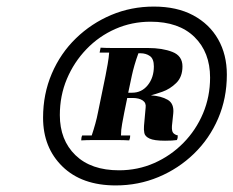

<svg xmlns="http://www.w3.org/2000/svg" viewBox="-20 -818 710 584"><path d="M332 -254Q229 -254 170 -311.5Q111 -369 111 -460Q111 -532 137.5 -594Q164 -656 211 -701.5Q258 -747 318.5 -772.5Q379 -798 448 -798Q518 -798 567.5 -771.5Q617 -745 643.5 -698.5Q670 -652 670 -591Q670 -519 643.5 -457.5Q617 -396 570 -350.5Q523 -305 462 -279.5Q401 -254 332 -254ZM342 -300Q399 -300 449 -322Q499 -344 537.5 -383Q576 -422 597.5 -473Q619 -524 619 -582Q619 -659 571.5 -705.5Q524 -752 438 -752Q381 -752 331 -730Q281 -708 243 -668.5Q205 -629 183.5 -578Q162 -527 162 -468Q162 -392 209.5 -346Q257 -300 342 -300ZM521 -406Q520 -403 520.5 -401Q521 -399 518 -392Q512 -391 502.5 -390.5Q493 -390 482 -390Q449 -390 435 -396.5Q421 -403 419 -413.5Q417 -424 418 -435L423 -491Q425 -505 414 -512.5Q403 -520 383 -520H367L358 -476Q355 -460 351.5 -441.5Q348 -423 348 -406H376Q376 -403 375.5 -399.5Q375 -396 373 -391Q357 -392 336.5 -392Q316 -392 300 -392Q284 -392 263.5 -392Q243 -392 227 -391Q227 -400 230 -406H259Q265 -424 270 -442Q275 -460 278 -476L301 -588Q304 -603 307.5 -623Q311 -643 312 -658H283Q284 -661 284.5 -665.5Q285 -670 286 -673Q302 -672 322.5 -672Q343 -672 359 -672H430Q474 -672 504.5 -660Q535 -648 535 -616Q535 -584 516 -565.5Q497 -547 474 -539Q451 -531 439 -528Q470 -526 490 -514.5Q510 -503 507 -473L503 -435Q502 -419 507 -413.5Q512 -408 521 -406ZM382 -536Q411 -536 429.5 -559Q448 -582 448 -616Q448 -639 436 -647.5Q424 -656 407 -656H401Q394 -637 389 -619.5Q384 -602 381 -588L370 -536Z"/></svg>

Font: Poltawski Nowy
Style: Bold Italic
Weight: 700
Italic angle: -12°
Designer: Adam Pótawski, Mateusz Machalski, Borys Kosmynka, Ania Wieluska
Foundry: Capitalics.wtf
Version: Version 1.001;gftools[0.9.25]